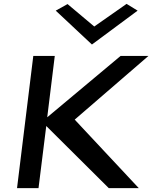

<svg xmlns="http://www.w3.org/2000/svg" viewBox="-20 -982 787 992"><path d="M268 -927 455 -752 691 -927 634 -962 467 -845 329 -961ZM697 -10 366 -364 747 -693H603L224 -376L263 -693H152L68 -10H179L219 -331L542 -10Z"/></svg>

Font: Bluebird
Style: LiExtObl
Weight: 300
Designer: Jasper
Foundry: Cannot Into Space Fonts
Version: Version 0.98